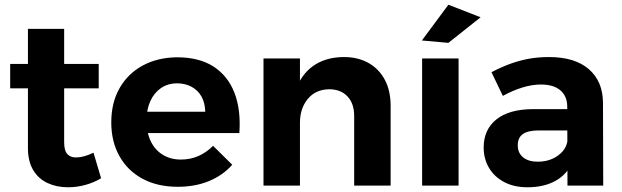

<svg xmlns="http://www.w3.org/2000/svg" viewBox="-20 -784 2627 811"><path d="M251 -183Q251 -147 265 -132.5Q279 -118 303 -119Q318 -119 336 -124Q354 -129 375 -139L407 -31Q377 -13 341 -3Q305 7 267 7Q219 7 180.5 -11Q142 -29 120 -66Q98 -103 98 -158V-662H251ZM23 -514H397V-411H23Z M847 -312Q846 -349 831.5 -375.5Q817 -402 790 -417Q763 -432 728 -432Q689 -432 660 -412Q631 -392 615 -357Q599 -322 599 -276Q599 -224 617 -187Q635 -150 668 -130Q701 -110 744 -110Q822 -110 880 -168L961 -88Q921 -43 862.5 -19Q804 5 731 5Q645 5 582 -29Q519 -63 484.5 -124.5Q450 -186 450 -267Q450 -350 485 -411.5Q520 -473 582.5 -507Q645 -541 727 -542Q822 -542 882.5 -502.5Q943 -463 970.5 -391.5Q998 -320 991 -222H577V-312Z M1476 -294Q1476 -347 1447.5 -377Q1419 -407 1370 -407Q1313 -406 1280 -366Q1247 -326 1247 -265H1208Q1208 -359 1235.5 -420.5Q1263 -482 1313.5 -512.5Q1364 -543 1433 -543Q1493 -543 1537.5 -517.5Q1582 -492 1606 -446Q1630 -400 1630 -337V0H1476ZM1093 -537H1247V0H1093Z M1763 -537H1917V0H1763ZM1874 -764 2010 -711 1874 -603 1762 -613Z M2255 -233Q2211 -233 2189 -218Q2167 -203 2167 -170Q2167 -138 2189.5 -119.5Q2212 -101 2251 -101Q2285 -101 2311.5 -112.5Q2338 -124 2355.5 -143.5Q2373 -163 2377 -189L2400 -103Q2377 -49 2328 -21Q2279 7 2208 7Q2151 7 2109.5 -15Q2068 -37 2045.5 -75Q2023 -113 2023 -161Q2023 -236 2076 -279Q2129 -322 2228 -323H2392V-233ZM2376 -333Q2376 -377 2347.5 -402Q2319 -427 2264 -427Q2228 -427 2187 -414.5Q2146 -402 2104 -379L2056 -479Q2096 -500 2134 -514Q2172 -528 2212 -535.5Q2252 -543 2299 -543Q2408 -543 2467 -492Q2526 -441 2527 -351L2528 0H2377Z"/></svg>

Font: Alexandria SemiBold
Style: Regular
Weight: 600
Designer: Mohamed Gaber
Foundry: Kief Type Foundry
Version: Version 5.100